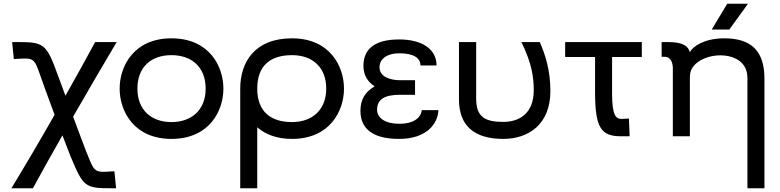

<svg xmlns="http://www.w3.org/2000/svg" viewBox="-20 -729 4174 1027"><path d="M576 188C560 189 545 190 532 190C487 190 479 174 455 116C439 78 405 -14 371 -105C448 -239 526 -372 604 -504H489C437 -408 384 -312 330 -217C311 -267 296 -308 289 -328C227 -500 213 -504 66 -504H45L54 -413L70 -414C86 -415 101 -416 114 -416C160 -416 169 -402 192 -335C203 -302 237 -209 272 -115C197 17 120 148 41 278H156C208 183 260 89 314 -5C332 42 347 82 356 104C426 272 433 278 580 278H601L592 187Z M897 14C1099 14 1175 -135 1175 -255C1175 -375 1099 -524 897 -524C696 -524 620 -375 620 -255C620 -135 696 14 897 14ZM897 -76C788 -76 715 -142 715 -255C715 -368 786 -434 897 -434C1008 -434 1080 -368 1080 -255C1080 -142 1006 -76 897 -76Z M1542 -524C1341 -524 1265 -395 1265 -255V278H1356V-48C1400 -10 1461 14 1542 14C1744 14 1820 -135 1820 -255C1820 -375 1744 -524 1542 -524ZM1542 -76C1428 -76 1356 -132 1356 -255C1356 -378 1426 -434 1542 -434C1653 -434 1725 -368 1725 -255C1725 -142 1651 -76 1542 -76Z M2115 14C2260 14 2322 -65 2325 -140H2236C2232 -101 2196 -67 2115 -67C2042 -67 1997 -97 1997 -142C1997 -200 2041 -222 2119 -222H2200V-300H2119C2068 -300 2010 -318 2010 -369C2010 -419 2058 -444 2115 -444C2191 -444 2229 -420 2229 -379H2315C2315 -466 2238 -518 2115 -518C1981 -518 1924 -464 1924 -377C1924 -327 1946 -292 1984 -267C1932 -237 1908 -196 1908 -136C1908 -53 1958 14 2115 14Z M2672 14C2807 14 2924 -64 2924 -242C2924 -354 2896 -439 2867 -504H2769C2825 -390 2834 -317 2835 -252C2837 -117 2753 -77 2672 -77C2576 -77 2527 -102 2527 -201V-504H2435V-197C2435 -56 2517 14 2672 14Z M3413 -504H3003V-424H3163V-235C3163 -44 3196 0 3303 0H3348L3344 -95L3307 -93C3274 -91 3254 -113 3254 -228V-424H3413Z M3870 -709 3787 -571H3881L3981 -709ZM3851 -524C3746 -523 3686 -481 3670 -450C3661 -480 3638 -504 3553 -504H3519V-425H3536C3573 -425 3579 -384 3579 -363V0H3670V-302C3670 -313 3670 -326 3672 -337C3683 -397 3760 -433 3834 -433C3898 -433 3953 -406 3971 -355C3977 -338 3978 -321 3978 -304V278H4069V-308C4069 -456 3999 -525 3851 -524Z"/></svg>

Font: Hibana SubMedium
Style: Regular
Weight: 500
Width: 6
Designer: pygmalion
Foundry: ybstudio
Version: Version 0.930;hotconv 1.0.109;makeotfexe 2.5.65596